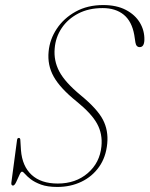

<svg xmlns="http://www.w3.org/2000/svg" viewBox="-20 -730 592 760"><path d="M207 10Q168 10 142.8 0.8Q117.5 -8.5 102.2 -20.2Q87 -32 79.2 -41.2Q71.5 -50.5 67 -50.5Q62.5 -50.5 56.5 -36.8Q50.5 -23 44 -9.2Q37.5 4.5 31.5 4.5Q23.5 4.5 25 -7.5L47.5 -176Q48.5 -184 54.5 -184Q60.5 -184 60.5 -175.5L63 -135.5Q68 -72 105.2 -37.8Q142.5 -3.5 208.5 -3.5Q279.5 -3.5 327.2 -44.5Q375 -85.5 381.5 -150.5Q386.5 -200 364.2 -240.5Q342 -281 282.5 -329Q218 -381 192.5 -426.8Q167 -472.5 172.5 -526.5Q177 -574.5 204.8 -616.2Q232.5 -658 279.5 -684Q326.5 -710 388.5 -710Q441.5 -710 478.2 -690.8Q515 -671.5 533.8 -640Q552.5 -608.5 551.5 -571.5Q550.5 -543.5 533 -543.5Q519 -543.5 516 -562L511.5 -591.5Q502 -645.5 469.8 -671.8Q437.5 -698 386.5 -698Q331 -698 289.8 -676.5Q248.5 -655 224.2 -618.8Q200 -582.5 196.5 -538.5Q192 -490 214.8 -447Q237.5 -404 300 -352.5Q365.5 -298.5 387.5 -256Q409.5 -213.5 404.5 -162Q399.5 -108 372.2 -69.5Q345 -31 302 -10.5Q259 10 207 10Z"/></svg>

Font: Fraunces 144pt Soft Thin
Style: Italic
Weight: 100
Italic angle: -16°
Version: Version 1.000;[0bf87f6ff]